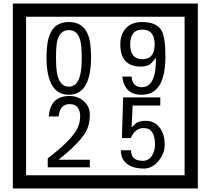

<svg xmlns="http://www.w3.org/2000/svg" viewBox="-20 -980 1195 1090"><path d="M1103 90H53V-960H1103ZM1028 15V-885H128V15ZM497 -656Q497 -442 371 -442Q244 -442 244 -656Q244 -744 265 -789Q294 -855 371 -855Q448 -855 477 -789Q497 -745 497 -656ZM444 -656Q444 -723 435 -752Q420 -809 371 -809Q322 -809 306 -752Q298 -723 298 -656Q298 -587 306 -553Q322 -488 371 -488Q419 -488 435 -554Q444 -587 444 -656ZM919 -658Q919 -442 784 -442Q687 -442 674 -545H727Q731 -485 785 -485Q868 -485 865 -652Q844 -625 834 -617Q814 -602 780 -602Q663 -602 663 -728Q663 -786 695.5 -820.5Q728 -855 786 -855Q870 -855 898 -805Q919 -766 919 -658ZM858 -728Q858 -812 788 -812Q719 -812 719 -728Q719 -644 788 -644Q858 -644 858 -728ZM490 -30H251V-81Q372 -173 412 -238Q435 -276 435 -319Q435 -389 375 -389Q320 -389 313 -319H257Q265 -435 375 -435Q423 -435 456.5 -405Q490 -375 490 -327Q490 -271 466 -229Q428 -165 312 -73H490ZM915 -160Q916 -111 880.5 -67Q845 -23 796 -23Q741 -23 706 -46Q666 -74 666 -127H724Q724 -67 790 -67Q824 -67 843 -97Q860 -124 860 -159Q860 -253 795 -253Q748 -253 722 -196H672L679 -427H890V-381H733L727 -257Q740 -269 753 -281Q772 -294 807 -294Q859 -294 889 -252Q915 -215 915 -160Z"/></svg>

Font: Unicode BMP Fallback SIL
Style: Regular
Weight: 400
Foundry: NRSI, SIL International
Version: Version 5.1 Based on Unicode 5.1